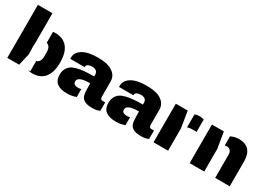

<svg xmlns="http://www.w3.org/2000/svg" viewBox="0 -1493 3162 2274"><g transform="rotate(30 1581.0 -356.5)"><path d="M343 3Q373 12 408 12Q515 12 573 -58Q631 -128 631 -265Q631 -401 573 -470.5Q515 -540 408 -540Q396 -540 376 -538V-389Q432 -372 432 -290V-237Q432 -154 376 -139V3ZM260 -479V-308Q258 -290 258 -280V-247Q258 -237 260 -219V-160L240 -75L223 0H61V-725H260Z M1061 -230Q896 -230 896 -162Q896 -112 964 -112Q987 -112 1005 -119V-10Q949 12 883 12Q697 12 697 -136Q697 -183 713.5 -216.5Q730 -250 758.5 -270.5Q787 -291 834.5 -303Q882 -315 935 -319.5Q988 -324 1062 -324V-350Q1062 -381 1040.5 -397Q1019 -413 985 -413Q954 -413 931.5 -402Q909 -391 909 -367V-363H713Q712 -368 712 -377Q712 -452 783.5 -496Q855 -540 988 -540Q1066 -540 1124 -525Q1182 -510 1221.5 -470Q1261 -430 1261 -368V-162Q1261 -123 1293 -123H1329V-8Q1292 12 1225 12Q1108 12 1078 -54Q1063 -82 1063 -187Q1063 -189 1063 -192.5Q1063 -196 1063 -199.5Q1063 -203 1063 -205Q1063 -218 1062.5 -224Q1062 -230 1061 -230Z M1728 -230Q1563 -230 1563 -162Q1563 -112 1631 -112Q1654 -112 1672 -119V-10Q1616 12 1550 12Q1364 12 1364 -136Q1364 -183 1380.5 -216.5Q1397 -250 1425.5 -270.5Q1454 -291 1501.5 -303Q1549 -315 1602 -319.5Q1655 -324 1729 -324V-350Q1729 -381 1707.5 -397Q1686 -413 1652 -413Q1621 -413 1598.5 -402Q1576 -391 1576 -367V-363H1380Q1379 -368 1379 -377Q1379 -452 1450.5 -496Q1522 -540 1655 -540Q1733 -540 1791 -525Q1849 -510 1888.5 -470Q1928 -430 1928 -368V-162Q1928 -123 1960 -123H1996V-8Q1959 12 1892 12Q1775 12 1745 -54Q1730 -82 1730 -187Q1730 -189 1730 -192.5Q1730 -196 1730 -199.5Q1730 -203 1730 -205Q1730 -218 1729.5 -224Q1729 -230 1728 -230Z M2382 -541Q2398 -541 2413 -538Q2428 -535 2435 -532L2441 -529V-362H2377Q2341 -362 2316 -351V-529Q2346 -541 2382 -541ZM2260 -304V-235V0H2061V-528H2224Z M2919 -540Q2864 -540 2810 -514V-389Q2821 -393 2837 -393Q2869 -393 2886.5 -372.5Q2904 -352 2904 -318V0H3103V-342Q3103 -438 3057 -489Q3011 -540 2919 -540ZM2754 -312 2731 -448 2718 -528H2555V0H2754V-310Z"/></g></svg>

Font: Archicoco
Style: Regular
Weight: 400
Designer: Hector Gatti
Foundry: Hector Gatti
Version: 1.002